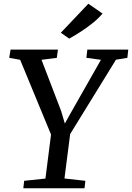

<svg xmlns="http://www.w3.org/2000/svg" viewBox="-20 -1009 708 1029"><path d="M105 0 109.5 -40 223.5 -52 253.5 -288 88 -688.5 29.5 -699 36.5 -743H290.5L284.5 -699L202.5 -688.5L307.5 -414.5L327.5 -347L365 -414L521 -688.5L443 -699L448 -743H667.5L662.5 -699L601.5 -689L356 -290.5L325.5 -52.5L437.5 -40L433 0ZM351 -802 306 -833.5 453.5 -989 529.5 -936.5Q508 -910.5 475.2 -884.2Q442.5 -858 409 -836.8Q375.5 -815.5 351 -802Z"/></svg>

Font: Merriweather Light 18pt
Style: Italic
Weight: 400
Italic angle: -7.8°
Version: Version 2.101